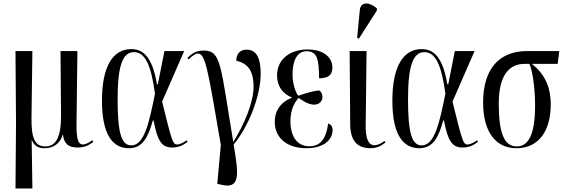

<svg xmlns="http://www.w3.org/2000/svg" viewBox="-20 -823 3175 1079"><path d="M67 236H162L158 -34H160C173 -3 195 10 230 10C276 10 317 -13 332 -65H334C340 -15 365 6 416 6C449 6 477 -3 504 -26L499 -35C475 -17 456 -11 446 -11C420 -11 409 -39 410 -128L415 -536H320L323 -176C324 -47 291 0 235 0C174 0 156 -50 157 -160L162 -536H67L70 -126Z M704 10C783 10 813 -54 839 -146H843C865 -31 888 6 948 6C989 6 1015 -11 1034 -26L1029 -35C1017 -25 992 -11 975 -11C950 -11 944 -38 891 -252L1015 -536H904L867 -349H862C835 -512 779 -547 717 -547C615 -547 553 -451 553 -257C553 -65 614 10 704 10ZM718 -6C662 -6 641 -76 641 -266C641 -456 670 -530 733 -530C795 -530 829 -459 851 -296C818 -134 791 -6 718 -6Z M1223 215C1331 241 1322 161 1293 -11C1381 -117 1445 -289 1445 -409C1445 -496 1422 -544 1365 -544C1330 -544 1308 -521 1308 -482C1367 -467 1405 -434 1405 -335C1405 -244 1349 -118 1291 -25C1219 -453 1225 -539 1125 -539C1088 -539 1060 -526 1033 -497L1040 -489C1064 -512 1078 -522 1092 -522C1135 -522 1148 -434 1221 -8L1201 210Z M1702 10C1796 10 1849 -35 1849 -92C1849 -111 1841 -124 1824 -129C1811 -28 1770 -1 1718 -1C1641 -1 1612 -71 1612 -139C1612 -215 1639 -249 1657 -273C1702 -242 1725 -235 1746 -235C1773 -235 1792 -254 1792 -277C1792 -299 1781 -311 1773 -315C1739 -311 1705 -302 1657 -285C1646 -293 1624 -347 1624 -401C1624 -499 1659 -535 1703 -535C1760 -535 1773 -495 1773 -383C1832 -383 1848 -407 1848 -445C1848 -488 1813 -545 1707 -545C1619 -545 1537 -497 1537 -399C1537 -336 1571 -295 1619 -276V-273C1569 -254 1524 -212 1524 -137C1524 -54 1587 10 1702 10Z M1997 -606 2098 -764V-776C2060 -810 2007 -818 2002 -766L1987 -610ZM2063 10C2096 10 2123 -3 2146 -22L2141 -31C2125 -19 2105 -7 2084 -7C2047 -7 2034 -53 2035 -119L2040 -536H1945L1948 -125C1949 -30 1989 10 2063 10Z M2336 10C2415 10 2445 -54 2471 -146H2475C2497 -31 2520 6 2580 6C2621 6 2647 -11 2666 -26L2661 -35C2649 -25 2624 -11 2607 -11C2582 -11 2576 -38 2523 -252L2647 -536H2536L2499 -349H2494C2467 -512 2411 -547 2349 -547C2247 -547 2185 -451 2185 -257C2185 -65 2246 10 2336 10ZM2350 -6C2294 -6 2273 -76 2273 -266C2273 -456 2302 -530 2365 -530C2427 -530 2461 -459 2483 -296C2450 -134 2423 -6 2350 -6Z M2882 10C3013 10 3075 -95 3075 -235C3075 -341 3037 -410 2969 -464H3114L3123 -536H2943C2790 -536 2695 -442 2695 -246C2695 -89 2761 10 2882 10ZM2884 0C2812 0 2783 -78 2783 -242C2783 -411 2850 -464 2927 -464H2955C2971 -432 2987 -335 2987 -230C2987 -67 2950 0 2884 0Z"/></svg>

Font: Noto Serif Display ExtraCondensed
Style: Regular
Weight: 400
Width: 2
Designer: Monotype Design Team
Foundry: Monotype Imaging Inc.
Version: Version 2.009